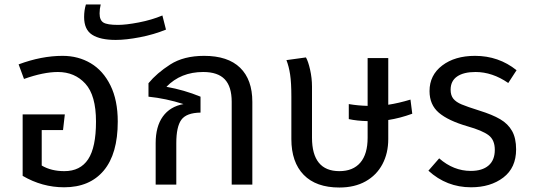

<svg xmlns="http://www.w3.org/2000/svg" viewBox="-20 -823 2388 856"><path d="M505 -281Q505 -137 442.5 -62.5Q380 12 266 12Q168 12 81 -39V-313H269L261 -243H166V-85Q208 -60 267 -60Q338 -60 373 -113Q408 -166 408 -281Q408 -398 360.5 -450Q313 -502 238 -502Q174 -502 87 -471L63 -536Q165 -574 259 -574Q329 -574 384.5 -541Q440 -508 472.5 -442Q505 -376 505 -281Z M355 -747Q355 -777 363 -803H429Q424 -783 424 -763Q424 -733 441 -722.5Q458 -712 506 -712Q542 -712 599 -723Q656 -734 704 -754L720 -691Q666 -669 604 -657Q542 -645 496 -645Q427 -645 391 -668Q355 -691 355 -747Z M1105 -369V0H1013V-369Q1013 -437 982 -469.5Q951 -502 886 -502Q786 -502 722 -436Q801 -422 874 -392V-321Q811 -320 788.5 -289Q766 -258 766 -185V0H674V-185Q674 -259 706 -303.5Q738 -348 798 -359Q720 -384 642 -392V-452Q679 -497 739 -535.5Q799 -574 890 -574Q996 -574 1050.5 -521Q1105 -468 1105 -369Z M1711 -288V-203Q1711 -140 1685 -91Q1659 -42 1610 -14.5Q1561 13 1493 13Q1389 13 1334 -43.5Q1279 -100 1279 -203V-392Q1279 -454 1273.5 -490.5Q1268 -527 1257 -555L1344 -567Q1354 -550 1362.5 -512.5Q1371 -475 1371 -437V-209Q1371 -135 1401.5 -97.5Q1432 -60 1493 -60Q1554 -60 1586.5 -98Q1619 -136 1619 -209V-283Q1572 -284 1535 -292V-359Q1576 -352 1619 -351V-564H1711V-356Q1757 -363 1810 -379L1818 -316Q1763 -296 1711 -288Z M2283 -510 2246 -453Q2175 -502 2100 -502Q2047 -502 2018 -482Q1989 -462 1989 -423Q1989 -398 2001 -383Q2013 -368 2038 -357.5Q2063 -347 2117 -330Q2175 -312 2210 -291.5Q2245 -271 2263 -239Q2281 -207 2281 -157Q2281 -75 2224 -31.5Q2167 12 2080 12Q1971 12 1890 -62L1938 -117Q2002 -61 2079 -61Q2130 -61 2158 -85Q2186 -109 2186 -155Q2186 -199 2158.5 -220Q2131 -241 2064 -260Q1978 -285 1936.5 -320.5Q1895 -356 1895 -417Q1895 -488 1951.5 -531Q2008 -574 2098 -574Q2203 -574 2283 -510Z"/></svg>

Font: Fira GO
Style: Regular
Weight: 400
Designer: Carrois Corporate
Foundry: Carrois Corporate GbR
Version: Version 0.300